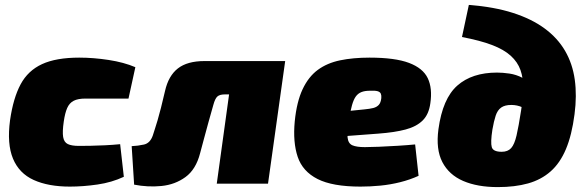

<svg xmlns="http://www.w3.org/2000/svg" viewBox="-20 -749 2392 783"><path d="M303 -514Q361 -514 423 -504.5Q485 -495 532 -475L504 -347Q448 -347 404 -347Q360 -347 328 -347Q298 -347 280.5 -338Q263 -329 254 -308.5Q245 -288 240 -253Q234 -212 237.5 -190.5Q241 -169 256.5 -161.5Q272 -154 302 -154Q322 -154 349 -154.5Q376 -155 407.5 -156.5Q439 -158 470 -161L485 -28Q436 -5 377.5 3.5Q319 12 265 12Q177 12 117.5 -15Q58 -42 33 -102Q8 -162 21 -259Q34 -349 64 -405Q94 -461 151.5 -487.5Q209 -514 303 -514Z M1130 -500 1112 -364H897Q876 -364 866.5 -355.5Q857 -347 850 -321Q840 -287 830 -250Q820 -213 811 -180Q802 -147 796 -124Q779 -58 736.5 -27Q694 4 638.5 9.5Q583 15 527 4L517 -153Q542 -154 567 -159.5Q592 -165 603 -196Q606 -206 611 -221Q616 -236 622.5 -258Q629 -280 636.5 -309.5Q644 -339 653 -378Q667 -440 705.5 -470Q744 -500 814 -500ZM1143 -500 1073 0H864L933 -500Z M1487 -514Q1591 -514 1648 -492.5Q1705 -471 1724.5 -430Q1744 -389 1735 -328Q1729 -283 1704 -258Q1679 -233 1634.5 -221Q1590 -209 1522 -204L1256 -184L1269 -283L1467 -303Q1488 -305 1502 -308.5Q1516 -312 1524.5 -321Q1533 -330 1535 -349Q1536 -360 1533 -367Q1530 -374 1520 -377Q1510 -380 1489 -379Q1468 -379 1454 -373.5Q1440 -368 1431 -355.5Q1422 -343 1415.5 -320Q1409 -297 1403 -261Q1395 -212 1397.5 -188Q1400 -164 1417 -156.5Q1434 -149 1468 -149Q1489 -149 1525.5 -150.5Q1562 -152 1602.5 -154.5Q1643 -157 1673 -160L1687 -32Q1652 -16 1612 -6Q1572 4 1531 8Q1490 12 1450 12Q1336 12 1275 -19Q1214 -50 1194 -109.5Q1174 -169 1182 -254Q1190 -334 1214 -385Q1238 -436 1276 -464Q1314 -492 1367 -503Q1420 -514 1487 -514Z M1892 -729Q1995 -721 2071.5 -696.5Q2148 -672 2201 -633Q2254 -594 2284.5 -541.5Q2315 -489 2324 -424Q2333 -359 2323 -283Q2312 -198 2288 -141Q2264 -84 2225.5 -50Q2187 -16 2133.5 -1Q2080 14 2010 14Q1927 14 1869 -11Q1811 -36 1784 -88Q1757 -140 1768 -222Q1785 -347 1845 -400Q1905 -453 2007 -453Q2030 -453 2057.5 -449Q2085 -445 2111 -431.5Q2137 -418 2157.5 -392Q2178 -366 2188 -322L2177 -244Q2165 -268 2148 -285Q2131 -302 2110 -311.5Q2089 -321 2065 -321Q2039 -321 2024 -310.5Q2009 -300 2001.5 -277.5Q1994 -255 1988 -220Q1980 -168 1985.5 -149Q1991 -130 2026 -130Q2051 -130 2064.5 -145Q2078 -160 2086.5 -196.5Q2095 -233 2105 -298Q2113 -349 2113.5 -390Q2114 -431 2102.5 -463.5Q2091 -496 2063 -521.5Q2035 -547 1986.5 -565.5Q1938 -584 1864 -598Z"/></svg>

Font: Exo 2 Black
Style: Italic
Weight: 900
Italic angle: -8°
Designer: Natanael Gama
Foundry: Natanael Gama
Version: Version 2.010